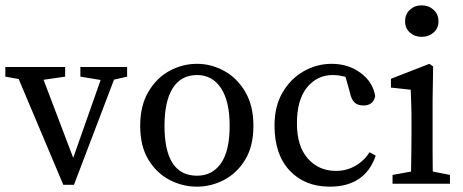

<svg xmlns="http://www.w3.org/2000/svg" viewBox="-20 -688 1734 719"><path d="M217 4 31 -437H125L264 -71H245L374 -437H425L257 4ZM0 -401V-437H224V-401L114 -385H89ZM281 -401V-437H456V-401L391 -386H372Z M718 11Q663 11 614.5 -14.5Q566 -40 535.5 -90.5Q505 -141 505 -217Q505 -292 535.5 -344Q566 -396 614.5 -422.5Q663 -449 718 -449Q771 -449 819.5 -422.5Q868 -396 898.5 -344Q929 -292 929 -217Q929 -141 898.5 -90.5Q868 -40 819.5 -14.5Q771 11 718 11ZM718 -30Q775 -30 807.5 -76.5Q840 -123 840 -217Q840 -309 807.5 -358Q775 -407 718 -407Q658 -407 627 -358Q596 -309 596 -217Q596 -30 718 -30Z M1215 11Q1121 11 1064.5 -49.5Q1008 -110 1008 -218Q1008 -290 1038 -341.5Q1068 -393 1117 -421Q1166 -449 1222 -449Q1285 -449 1331 -414.5Q1377 -380 1385 -328Q1378 -293 1341 -293Q1318 -293 1306.5 -305.5Q1295 -318 1291 -339L1269 -418L1313 -384Q1291 -396 1268.5 -401.5Q1246 -407 1226 -407Q1168 -407 1130 -361Q1092 -315 1092 -226Q1092 -140 1133 -94Q1174 -48 1238 -48Q1277 -48 1310 -66.5Q1343 -85 1364 -118L1387 -105Q1347 11 1215 11Z M1450 0V-33L1550 -51H1573L1665 -33V0ZM1518 0Q1519 -21 1519.5 -55.5Q1520 -90 1520.5 -127.5Q1521 -165 1521 -193V-236Q1521 -274 1520 -299Q1519 -324 1518 -352L1444 -360V-393L1588 -449L1602 -439L1600 -314V-193Q1600 -165 1600 -127.5Q1600 -90 1600.5 -55.5Q1601 -21 1602 0ZM1559 -550Q1533 -550 1515 -566Q1497 -582 1497 -608Q1497 -635 1515 -651.5Q1533 -668 1559 -668Q1585 -668 1603.5 -651.5Q1622 -635 1622 -608Q1622 -582 1603.5 -566Q1585 -550 1559 -550Z"/></svg>

Font: Lisu Bosa Light
Style: Regular
Weight: 300
Designer: David Morse, Annie Olsen, Victor Gaultney, Frank Grießhammer (Latin)
Foundry: SIL International
Version: Version 2.000